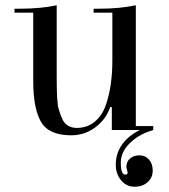

<svg xmlns="http://www.w3.org/2000/svg" viewBox="-20 -493 639 728"><path d="M464 161 459 141Q459 120 473 108Q487 96 509 96Q531 96 545 112Q559 128 559 154Q559 180 540 197.5Q521 215 490 215Q459 215 439 190.5Q419 166 419 132Q419 47 510 0H404V-87H398Q381 -39 340.5 -9.5Q300 20 250 20Q165 20 135.5 -31Q106 -82 106 -185V-445H35V-460H56Q134 -460 195 -473V-199Q195 -105 202 -81Q209 -57 217 -40Q233 -8 271.5 -8Q310 -8 338.5 -31Q367 -54 381 -94Q406 -165 406 -264V-445H335V-460H356Q434 -460 495 -473V-15H561V0Q513 14 482 41Q438 78 438 123.5Q438 169 455 169Q464 169 464 161Z"/></svg>

Font: Elsie Swash Caps
Style: Regular
Weight: 400
Designer: Alejandro Inler
Foundry: Alejandro Inler
Version: 1.003